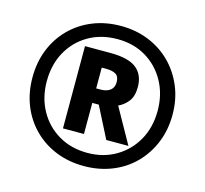

<svg xmlns="http://www.w3.org/2000/svg" viewBox="-105 -843 1038 972"><g transform="rotate(15 413.5 -357.0)"><path d="M414 10Q334 10 267 -17Q200 -44 150.5 -93.5Q101 -143 74 -210Q47 -277 47 -357Q47 -437 74 -504Q101 -571 150.5 -620.5Q200 -670 267 -697Q334 -724 414 -724Q492 -724 559 -697Q626 -670 675.5 -620.5Q725 -571 753 -504Q781 -437 781 -357Q781 -277 753.5 -210Q726 -143 677 -93.5Q628 -44 560.5 -17Q493 10 414 10ZM414 -59Q497 -59 562.5 -97.5Q628 -136 665.5 -203Q703 -270 703 -357Q703 -442 666 -509.5Q629 -577 564 -616Q499 -655 414 -655Q328 -655 262 -616.5Q196 -578 159 -511Q122 -444 122 -357Q122 -272 159 -204.5Q196 -137 262 -98Q328 -59 414 -59ZM263 -147V-578H396Q491 -578 533 -544.5Q575 -511 575 -447Q575 -398 553.5 -371Q532 -344 503 -331L606 -147H490L407 -310H373V-147ZM395 -386Q428 -386 446.5 -400.5Q465 -415 465 -443Q465 -473 447 -484Q429 -495 395 -495H373V-386Z"/></g></svg>

Font: Noto Sans Khmer UI
Style: Bold
Weight: 700
Designer: Danh Hong and the Monotype Design Team
Foundry: Monotype Imaging Inc.
Version: Version 2.002; ttfautohint (v1.8.4.7-5d5b)